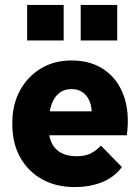

<svg xmlns="http://www.w3.org/2000/svg" viewBox="-20 -748 567 778"><path d="M282 10Q207 10 150.5 -21.5Q94 -53 62 -110Q30 -167 30 -243V-253Q30 -323 60 -379.5Q90 -436 144 -469.5Q198 -503 270 -503Q348 -503 402.5 -465.5Q457 -428 481.5 -360Q506 -292 494 -200H138V-297H415L348 -249Q356 -294 347.5 -324.5Q339 -355 319 -371Q299 -387 271 -387Q238 -387 217.5 -369Q197 -351 187.5 -321Q178 -291 178 -253V-223Q178 -191 190.5 -166.5Q203 -142 228 -128.5Q253 -115 290 -115Q326 -115 348 -126.5Q370 -138 389 -158L474 -71Q443 -30 394 -10Q345 10 282 10ZM307 -584V-728H455V-584ZM90 -584V-728H238V-584Z"/></svg>

Font: SUSE Thin ExtraBold
Style: Regular
Weight: 800
Version: Version 1.000